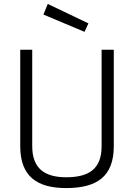

<svg xmlns="http://www.w3.org/2000/svg" viewBox="-20 -948 682 977"><path d="M201 -874 410 -786 430 -829 223 -928ZM144 -695H83V-204C83 -49 170 9 317 9C472 9 559 -49 559 -204V-695H497V-204C497 -88 432 -46 317 -46C209 -46 144 -89 144 -204Z"/></svg>

Font: RazerF5 Light
Style: Regular
Weight: 300
Foundry: Razer Inc.
Version: Version 2